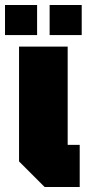

<svg xmlns="http://www.w3.org/2000/svg" viewBox="-44 -746 348 766"><path d="M32 -560H226V-168H274V0H134L32 -102ZM-24 -606V-726H104V-606ZM154 -606V-726H282V-606Z"/></svg>

Font: Tektur Condensed ExtraBold
Style: Regular
Weight: 800
Width: 3
Designer: Adam Jagosz
Foundry: Adam Jagosz
Version: Version 1.005;gftools[0.9.30]